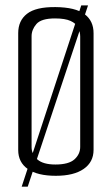

<svg xmlns="http://www.w3.org/2000/svg" viewBox="-20 -654 419 718"><path d="M188.9 3.4Q120.3 3.4 84.2 -21.8Q48.1 -46.9 48.1 -92.9V-530.2Q48.1 -576.8 81.1 -602.5Q114.2 -628.3 187.5 -627.5Q261.7 -626.8 295.9 -601.4Q330.2 -576 329.9 -529.2V-93.7Q329.9 -47.7 292.8 -22.2Q255.8 3.4 188.9 3.4ZM187.2 -38.8Q237 -38.8 258.5 -58.1Q279.9 -77.5 279.9 -104.5V-517.4Q279.9 -535.4 272 -551Q264.1 -566.6 243.7 -575.8Q223.3 -585.1 185.7 -585.1Q134.4 -585.1 116.2 -564.2Q98.1 -543.2 98.1 -518.4V-103.8Q98.1 -77.5 119.4 -58.1Q140.8 -38.8 187.2 -38.8ZM61.1 44 283.8 -633.8H309.2L83.7 44Z"/></svg>

Font: Smooch Sans Thin
Style: Regular
Weight: 100
Designer: Robert E. Leuschke
Foundry: Robert E. Leuschke
Version: Version 1.010